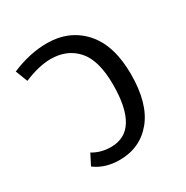

<svg xmlns="http://www.w3.org/2000/svg" viewBox="-139 -689 788 815"><g transform="rotate(-30 255.0 -281.0)"><path d="M126 -79Q165 -55 215 -55Q354 -55 354 -281Q354 -400 306 -453.5Q258 -507 178 -507Q121 -507 47 -476L24 -535Q114 -573 197 -573Q307 -573 374.5 -498Q442 -423 442 -281Q442 -138 381 -63.5Q320 11 219 11Q148 11 99 -26Z"/></g></svg>

Font: FiraGO Book
Style: Regular
Weight: 350
Designer: bBox Type
Foundry: bBox Type GmbH
Version: Version 1.001;PS 001.001;hotconv 1.0.88;makeotf.lib2.5.64775